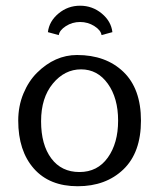

<svg xmlns="http://www.w3.org/2000/svg" viewBox="-20 -643 556 673"><path d="M43.9 0ZM186 -520 147.9 -530.3Q152.3 -568.4 185.1 -595.7Q217.8 -623 260.7 -623Q303.7 -623 336.7 -595.7Q369.6 -568.4 374 -530.3L335.9 -520Q333.5 -537.1 310.8 -551.5Q288.1 -565.9 260.7 -565.9Q233.4 -565.9 210.9 -551.5Q188.5 -537.1 186 -520ZM357.9 -90.6Q394 -141.1 394 -220.2Q394 -299.3 357.9 -349.6Q321.8 -399.9 264.2 -399.9Q206.5 -399.9 165.3 -350.1Q124 -300.3 124 -218Q124 -135.7 159.7 -87.9Q195.3 -40 258.5 -40Q321.8 -40 357.9 -90.6ZM43.9 -220.2Q43.9 -271 62 -314.9Q80.1 -358.4 109.4 -387.7Q172.4 -450.2 250 -450.2Q351.1 -450.2 412.6 -391.1Q474.1 -332 474.1 -220.2Q474.1 -108.4 412.6 -49.3Q351.1 9.8 252.2 9.8Q153.3 9.8 98.6 -52.2Q43.9 -114.3 43.9 -220.2Z"/></svg>

Font: Pfennig
Style: Medium
Weight: 500
Version: Version 20120410 ; ttfautohint (v0.8)